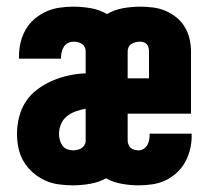

<svg xmlns="http://www.w3.org/2000/svg" viewBox="-20 -548 640 576"><path d="M199 8Q177 8 155.5 5Q134 2 114.5 -7Q95 -16 78.5 -30.5Q62 -45 51 -63.5Q40 -82 35.5 -103.5Q31 -125 31 -146Q31 -172 37.5 -197.5Q44 -223 58 -244Q72 -265 93 -280.5Q114 -296 137.5 -306Q161 -316 186 -321.5Q211 -327 237 -328V-394Q237 -401 234 -407Q231 -413 225.5 -416.5Q220 -420 213.5 -421.5Q207 -423 200 -423Q192 -423 184 -419Q176 -415 171.5 -407.5Q167 -400 165 -391.5Q163 -383 163 -375Q163 -374 163 -373.5Q163 -373 163 -372H37Q37 -374 37 -376Q37 -378 37 -380Q37 -401 42 -421.5Q47 -442 57.5 -460Q68 -478 84 -491.5Q100 -505 119 -513.5Q138 -522 158.5 -525Q179 -528 200 -528Q226 -528 252 -523.5Q278 -519 301 -506Q324 -519 349.5 -523.5Q375 -528 401 -528Q420 -528 439.5 -525.5Q459 -523 476.5 -515.5Q494 -508 509 -496Q524 -484 534 -467.5Q544 -451 548.5 -432Q553 -413 553 -394V-207H363V-126Q363 -120 365.5 -114Q368 -108 372.5 -104Q377 -100 383.5 -98.5Q390 -97 396 -97Q404 -97 411 -101.5Q418 -106 422 -113Q426 -120 427.5 -128.5Q429 -137 429 -145Q429 -145 429 -146Q429 -147 429 -147H555Q555 -145 555 -143Q555 -141 555 -139Q555 -119 550 -99Q545 -79 535 -61Q525 -43 509.5 -29Q494 -15 475.5 -6.5Q457 2 436.5 5Q416 8 396 8Q371 8 345.5 3.5Q320 -1 298 -13Q276 -1 250 3.5Q224 8 199 8ZM363 -313H427V-394Q427 -400 425.5 -405.5Q424 -411 420.5 -415Q417 -419 411.5 -421Q406 -423 400 -423Q394 -423 387.5 -421.5Q381 -420 375 -416.5Q369 -413 366 -407Q363 -401 363 -394ZM199 -97Q205 -97 212 -98.5Q219 -100 224.5 -103.5Q230 -107 233.5 -113Q237 -119 237 -126V-222Q222 -219 207.5 -214Q193 -209 181 -199.5Q169 -190 163 -175.5Q157 -161 157 -146Q157 -137 159.5 -128Q162 -119 167 -111.5Q172 -104 181 -100.5Q190 -97 199 -97Z"/></svg>

Font: Iosevka SS04 XBd Ex
Style: Regular
Weight: 800
Width: 7
Monospace: yes
Designer: Belleve Invis
Foundry: Belleve Invis
Version: Version 19.0.0; ttfautohint (v1.8.4)